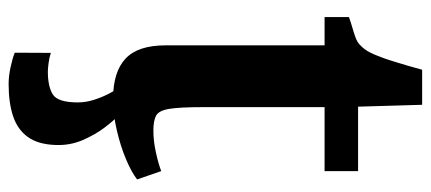

<svg xmlns="http://www.w3.org/2000/svg" viewBox="-296 -448 994 443"><g transform="rotate(90 201.5 -227.0)"><path d="M208 9.6Q146.6 9.6 115.8 -19.1Q85.1 -47.7 85.1 -111.9V-478.4H19.9V-534.6Q31.5 -538.8 43.6 -542.3Q55.8 -545.8 66.1 -549.5Q76.5 -553.2 82.6 -558.6Q89.2 -564.6 93.9 -570.8Q98.5 -577 102.5 -585.1Q106.5 -593.2 110.6 -604.2Q115.8 -616.9 121.3 -634.6Q126.8 -652.3 132.2 -670.7Q137.6 -689.1 141.4 -703.5H222.3L226.6 -555.7H375.3V-478.4H227.7V-197.7Q227.7 -144.7 231.6 -120.4Q235.5 -96.2 247.1 -89.8Q258.8 -83.4 281.6 -83.4Q306.5 -83.4 333 -89.4Q359.5 -95.3 375.3 -101.5L394.5 -45.8Q377.4 -32.6 347.3 -20Q317.1 -7.3 280.6 1.1Q244.2 9.6 208 9.6ZM174.1 250.6Q156.3 250.6 135.8 246.2Q115.3 241.8 102.1 236.5L102.5 153.2Q113 156.7 126 158.4Q139.1 160.1 145.5 160.1Q180.3 160.1 198.6 148.5Q216.8 136.8 216.8 91Q216.8 72.1 210.7 53.3Q204.5 34.4 196.8 19.5Q189.1 4.7 183.9 -2.2L227.5 -6.4L247.3 -2.2Q258.2 7.3 274.6 28.9Q291.1 50.5 303.8 79.9Q316.5 109.4 315 142.7Q313.6 182.9 296.4 206.5Q279.2 230.2 248.3 240.4Q217.5 250.6 174.1 250.6Z"/></g></svg>

Font: Merriweather 7pt Light
Style: Regular
Weight: 300
Designer: Eben Sorkin
Foundry: Eben Sorkin
Version: Version 2.200;gftools[0.9.31]